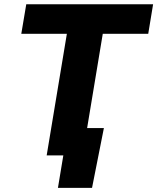

<svg xmlns="http://www.w3.org/2000/svg" viewBox="-20 -748 757 924"><path d="M82.5 -585.4 106.4 -727.5H716.8L693.4 -585.4H474.6L377.4 0H204.6L301.8 -585.4ZM258.8 156.2 284.7 0H240.2L262.2 -131.8H480L422.9 156.2Z"/></svg>

Font: Inter 17pt ExtraBold
Style: Italic
Weight: 800
Italic angle: -9.3988°
Version: Version 4.001;git-66647c0bb